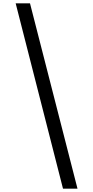

<svg xmlns="http://www.w3.org/2000/svg" viewBox="-20 -906 559 1152"><path d="M160 -886 445 226H358L74 -886Z"/></svg>

Font: Noto Sans Kannada UI
Style: Regular
Weight: 400
Designer: Jelle Bosma - Monotype Design Team
Foundry: Monotype Imaging Inc.
Version: Version 2.006